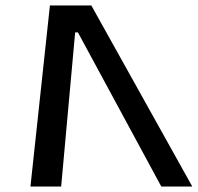

<svg xmlns="http://www.w3.org/2000/svg" viewBox="-20 -679 721 700"><path d="M264 -561H254L203 1H91L162 -659H313L681 1H568Z"/></svg>

Font: Cairo SemiBold
Style: Italic
Weight: 600
Italic angle: -13°
Designer: Mohamed Gaber, Accademia di Belle Arti di Urbino and others
Foundry: Kief Type Foundry, Accademia di Belle Arti di Urbino and others
Version: Version 3.011